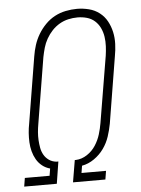

<svg xmlns="http://www.w3.org/2000/svg" viewBox="-53 -785 606 827"><g transform="rotate(-5 250.0 -371.5)"><path d="M18 0 24 -37H131L136 -68Q117 -73 102 -85Q87 -97 77.5 -113.5Q68 -130 63 -149Q58 -168 57 -188Q56 -208 57.5 -228.5Q59 -249 63 -269L110 -555Q114 -580 121.5 -603.5Q129 -627 142 -649Q155 -671 173.5 -690Q192 -709 214.5 -721Q237 -733 262 -738Q287 -743 311 -743Q337 -743 362.5 -736.5Q388 -730 408 -714.5Q428 -699 440 -677Q452 -655 457.5 -630Q463 -605 462 -578Q461 -551 456 -525L409 -238Q404 -211 395 -183.5Q386 -156 369 -132Q352 -108 327 -90.5Q302 -73 274 -68L269 -37H375L369 0H229L245 -95H250Q275 -96 298 -111Q321 -126 335.5 -148.5Q350 -171 357.5 -195.5Q365 -220 369 -244L417 -531Q420 -551 421 -572Q422 -593 419 -613Q416 -633 407.5 -651Q399 -669 384.5 -682Q370 -695 350.5 -700.5Q331 -706 310 -706Q290 -706 270 -701.5Q250 -697 232 -686.5Q214 -676 199.5 -660.5Q185 -645 174.5 -626.5Q164 -608 158.5 -588.5Q153 -569 149 -549L102 -263Q99 -246 97.5 -228.5Q96 -211 97 -194Q98 -177 101 -160.5Q104 -144 112 -130Q120 -116 133.5 -106.5Q147 -97 165 -95H174L159 0Z"/></g></svg>

Font: Iosevka Slab Extralight
Style: Italic
Weight: 200
Italic angle: -9°
Monospace: yes
Designer: Belleve Invis
Foundry: Belleve Invis
Version: Version 11.1.1; ttfautohint (v1.8.3)